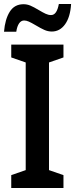

<svg xmlns="http://www.w3.org/2000/svg" viewBox="-24 -936 374 956"><path d="M32 0V-64L104 -89V-625L32 -650V-714H292V-650L220 -625V-89L292 -64V0ZM234 -779Q215 -779 197 -787Q179 -795 154 -810Q132 -823 119.5 -828.5Q107 -834 96 -834Q81 -834 71 -819.5Q61 -805 57 -778H-4Q1 -840 24.5 -877.5Q48 -915 93 -915Q111 -915 127.5 -908Q144 -901 169 -886Q189 -874 203 -867.5Q217 -861 230 -861Q245 -861 254.5 -875Q264 -889 269 -916H330Q326 -851 300 -815Q274 -779 234 -779Z"/></svg>

Font: Noto Sans Display Medium Narrow
Style: Regular
Weight: 500
Width: 4
Designer: Monotype Design team
Foundry: Monotype Imaging Inc.
Version: Version 1.000